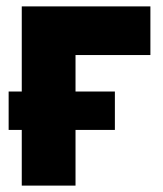

<svg xmlns="http://www.w3.org/2000/svg" viewBox="-20 -580 510 600"><path d="M7 -174V-294H339V-174ZM48 0V-560H450V-408H216V0Z"/></svg>

Font: Tektur
Style: Bold
Weight: 700
Designer: Adam Jagosz
Foundry: Adam Jagosz
Version: Version 1.005;gftools[0.9.30]